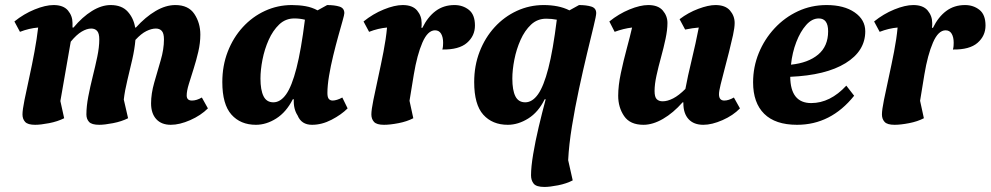

<svg xmlns="http://www.w3.org/2000/svg" viewBox="-20 -482 3921 760"><path d="M119 12Q90 12 79.5 0.5Q69 -11 69 -29Q69 -47 77 -86.5Q85 -126 96 -176Q107 -226 116.5 -277.5Q126 -329 131 -373Q95 -370 59 -356L37 -397Q74 -427 117 -444.5Q160 -462 192 -462Q231 -462 249 -440.5Q267 -419 267 -391Q267 -387 267 -382.5Q267 -378 267 -373H271Q306 -415 344 -438.5Q382 -462 418 -462Q462 -462 485.5 -436Q509 -410 515 -373H518Q556 -415 596 -438.5Q636 -462 674 -462Q726 -462 749.5 -426.5Q773 -391 773 -345Q773 -312 765 -277.5Q757 -243 746.5 -210Q736 -177 727.5 -149.5Q719 -122 719 -104Q719 -84 740 -84Q758 -84 779 -96L803 -53Q775 -25 733 -6.5Q691 12 656 12Q619 12 598.5 -10.5Q578 -33 578 -73Q578 -111 590.5 -155Q603 -199 616 -243Q629 -287 629 -326Q629 -350 620.5 -359.5Q612 -369 597 -369Q580 -369 559.5 -359Q539 -349 516 -324Q513 -288 503.5 -246.5Q494 -205 484 -164Q474 -123 470 -88L487 -14Q461 -1 427.5 5.5Q394 12 373 12Q343 12 332.5 0.5Q322 -11 322 -29Q322 -61 329.5 -100Q337 -139 347 -179Q357 -219 365 -257Q373 -295 373 -326Q373 -350 364.5 -359.5Q356 -369 341 -369Q324 -369 303.5 -357Q283 -345 260 -317L219 -82L234 -14Q208 -1 174.5 5.5Q141 12 119 12Z M993 12Q932 12 896 -28.5Q860 -69 860 -157Q860 -222 881.5 -277.5Q903 -333 941 -374.5Q979 -416 1029 -439Q1079 -462 1135 -462Q1164 -462 1189.5 -457.5Q1215 -453 1237 -441L1275 -462Q1304 -462 1323.5 -456Q1343 -450 1343 -430Q1343 -424 1336 -399.5Q1329 -375 1319 -339Q1309 -303 1299 -262Q1289 -221 1282.5 -182Q1276 -143 1276 -114Q1276 -97 1281.5 -90.5Q1287 -84 1297 -84Q1304 -84 1314 -87Q1324 -90 1335 -96L1356 -53Q1331 -28 1292.5 -8Q1254 12 1215 12Q1173 12 1158 -25Q1141 -51 1143 -89H1139Q1113 -38 1073.5 -13Q1034 12 993 12ZM1011 -171Q1011 -126 1023 -101.5Q1035 -77 1062 -77Q1090 -77 1112.5 -108.5Q1135 -140 1153.5 -212Q1172 -284 1187 -404Q1167 -409 1145 -409Q1110 -409 1085 -385Q1060 -361 1043.5 -324Q1027 -287 1019 -246Q1011 -205 1011 -171Z M1500 12Q1471 12 1460.5 0.5Q1450 -11 1450 -29Q1450 -47 1458 -86.5Q1466 -126 1477 -176Q1488 -226 1498 -277.5Q1508 -329 1512 -373Q1477 -370 1441 -356L1419 -397Q1456 -427 1499 -444.5Q1542 -462 1574 -462Q1613 -462 1631 -440.5Q1649 -419 1649 -391Q1649 -386 1649 -382Q1649 -378 1648 -372H1652Q1673 -415 1704.5 -438.5Q1736 -462 1779 -462Q1812 -462 1836 -443Q1860 -424 1860 -381Q1860 -340 1828.5 -312.5Q1797 -285 1731 -286Q1733 -293 1733.5 -300Q1734 -307 1734 -313Q1734 -335 1726 -348.5Q1718 -362 1702 -362Q1673 -362 1652 -313.5Q1631 -265 1618 -187L1601 -83L1616 -14Q1591 -1 1557.5 5.5Q1524 12 1500 12Z M2135 258Q2103 258 2092.5 245Q2082 232 2082 212Q2082 179 2090.5 128Q2099 77 2112.5 20Q2126 -37 2140 -89H2136Q2111 -38 2071 -13Q2031 12 1990 12Q1929 12 1893 -28Q1857 -68 1857 -157Q1857 -222 1878.5 -277.5Q1900 -333 1938 -374.5Q1976 -416 2026 -439Q2076 -462 2132 -462Q2161 -462 2186.5 -457Q2212 -452 2234 -441L2272 -462Q2301 -462 2320.5 -456Q2340 -450 2340 -430Q2340 -420 2329.5 -377Q2319 -334 2303.5 -269.5Q2288 -205 2272 -130.5Q2256 -56 2244 17.5Q2232 91 2229 152L2247 232Q2222 245 2189 251.5Q2156 258 2135 258ZM2008 -171Q2008 -125 2020 -101Q2032 -77 2059 -77Q2087 -77 2109.5 -108.5Q2132 -140 2150.5 -211.5Q2169 -283 2184 -404Q2164 -408 2142 -408Q2107 -408 2082 -384.5Q2057 -361 2040.5 -324Q2024 -287 2016 -246Q2008 -205 2008 -171Z M2527 12Q2474 12 2450.5 -22.5Q2427 -57 2427 -103Q2427 -143 2437.5 -192.5Q2448 -242 2461 -290Q2474 -338 2482 -373Q2448 -369 2413 -356L2392 -397Q2429 -427 2471.5 -444.5Q2514 -462 2546 -462Q2585 -462 2603.5 -440.5Q2622 -419 2622 -391Q2622 -364 2614.5 -328.5Q2607 -293 2596.5 -255Q2586 -217 2578.5 -182.5Q2571 -148 2571 -122Q2571 -98 2579.5 -89.5Q2588 -81 2603 -81Q2622 -81 2644.5 -92.5Q2667 -104 2693 -130Q2702 -179 2718 -245Q2734 -311 2746 -373Q2721 -371 2692 -365L2670 -406Q2704 -432 2744 -447Q2784 -462 2812 -462Q2851 -462 2869.5 -440.5Q2888 -419 2888 -391Q2888 -373 2881.5 -343Q2875 -313 2866 -277.5Q2857 -242 2848 -208Q2839 -174 2832.5 -147.5Q2826 -121 2826 -109Q2826 -84 2847 -84Q2864 -84 2885 -96L2909 -53Q2882 -25 2840 -6.5Q2798 12 2764 12Q2726 12 2705.5 -10.5Q2685 -33 2685 -73Q2685 -75 2685 -77H2682Q2645 -35 2604.5 -11.5Q2564 12 2527 12Z M3135 12Q3049 12 3005 -31.5Q2961 -75 2961 -156Q2961 -217 2983.5 -272Q3006 -327 3046 -370Q3086 -413 3138.5 -437.5Q3191 -462 3252 -462Q3321 -462 3363 -433Q3405 -404 3405 -358Q3405 -280 3327 -232Q3249 -184 3108 -178Q3109 -74 3191 -74Q3266 -74 3330 -143L3361 -103Q3269 12 3135 12ZM3221 -409Q3194 -409 3171 -383Q3148 -357 3132 -315.5Q3116 -274 3111 -226Q3179 -233 3218.5 -266Q3258 -299 3258 -358Q3258 -409 3221 -409Z M3521 12Q3492 12 3481.5 0.5Q3471 -11 3471 -29Q3471 -47 3479 -86.5Q3487 -126 3498 -176Q3509 -226 3519 -277.5Q3529 -329 3533 -373Q3498 -370 3462 -356L3440 -397Q3477 -427 3520 -444.5Q3563 -462 3595 -462Q3634 -462 3652 -440.5Q3670 -419 3670 -391Q3670 -386 3670 -382Q3670 -378 3669 -372H3673Q3694 -415 3725.5 -438.5Q3757 -462 3800 -462Q3833 -462 3857 -443Q3881 -424 3881 -381Q3881 -340 3849.5 -312.5Q3818 -285 3752 -286Q3754 -293 3754.5 -300Q3755 -307 3755 -313Q3755 -335 3747 -348.5Q3739 -362 3723 -362Q3694 -362 3673 -313.5Q3652 -265 3639 -187L3622 -83L3637 -14Q3612 -1 3578.5 5.5Q3545 12 3521 12Z"/></svg>

Font: Petrona ExtraBold
Style: Italic
Weight: 800
Italic angle: -9°
Designer: Ringo R. Seeber
Foundry: Ringo R. Seeber
Version: Version 2.001; ttfautohint (v1.8.3)